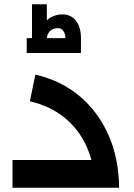

<svg xmlns="http://www.w3.org/2000/svg" viewBox="-20 -886 631 906"><path d="M428 0Q427 -107 390.5 -190.5Q354 -274 285.5 -330Q217 -386 121 -408L147 -534Q268 -506 356 -432Q444 -358 492.5 -247.5Q541 -137 542 0ZM39 0V-131H513V0ZM106 -636V-706H131V-866H201V-790Q215 -803 233.5 -810.5Q252 -818 274 -818Q315 -818 338.5 -788Q362 -758 362 -706V-636ZM201 -706H289Q288 -727 279 -740Q270 -753 253 -753Q229 -753 216 -739.5Q203 -726 201 -706Z"/></svg>

Font: Alexandria Medium
Style: Regular
Weight: 500
Designer: Mohamed Gaber
Foundry: Kief Type Foundry
Version: Version 5.100